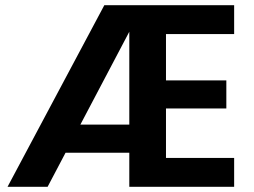

<svg xmlns="http://www.w3.org/2000/svg" viewBox="-20 -718 978 738"><path d="M9 0 381 -698H880V-587H618V-409H850V-301H618V-111H880V0H477V-596L163 0ZM153 -131 214 -239H544V-131Z"/></svg>

Font: Parkinsans SemiBold
Style: Regular
Weight: 600
Designer: Red Stone, Indian Type Foundry
Foundry: Indian Type Foundry
Version: Version 1.000